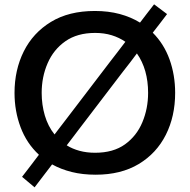

<svg xmlns="http://www.w3.org/2000/svg" viewBox="-20 -776 856 866"><path d="M136 69 79.5 21.5Q99.5 -4.5 118.5 -29.2Q137.5 -54 155.5 -78Q100 -129.5 72.8 -202.2Q45.5 -275 45.5 -357Q45.5 -460.5 87.2 -544.2Q129 -628 209.8 -677.2Q290.5 -726.5 408 -726.5Q469 -726.5 520 -712.8Q571 -699 611.5 -674Q627 -694.5 642.8 -715Q658.5 -735.5 675 -756.5L733.5 -712.5Q717 -690.5 701 -669.8Q685 -649 669 -628.5Q719.5 -578 744.8 -507.8Q770 -437.5 770 -357Q770 -251.5 728 -168Q686 -84.5 605.8 -36.2Q525.5 12 411.5 12Q352.5 12 303.5 -0.2Q254.5 -12.5 215 -34.5Q195.5 -9 175.8 16.8Q156 42.5 136 69ZM168 -357Q168 -303.5 182.2 -255Q196.5 -206.5 226 -169.5Q238.5 -186 251.5 -203Q264.5 -220 278 -237.5L474.5 -495Q493 -519 510.8 -542Q528.5 -565 545.5 -587.5Q518 -606.5 484 -617Q450 -627.5 409 -627.5Q328.5 -627.5 275 -590Q221.5 -552.5 194.8 -490.8Q168 -429 168 -357ZM409 -87Q491 -87 543.8 -125Q596.5 -163 622.2 -224.8Q648 -286.5 648 -357Q648 -463 597.5 -535Q582.5 -514.5 566.5 -493.8Q550.5 -473 533.5 -451.5L335 -191.5Q321 -173 307.5 -155.2Q294 -137.5 281 -120.5Q306.5 -104.5 338.5 -95.8Q370.5 -87 409 -87Z"/></svg>

Font: Commissioner Medium
Style: Regular
Weight: 500
Designer: Kostas Bartsokas
Foundry: Kostas Bartsokas
Version: Version 1.000; ttfautohint (v1.8.3)